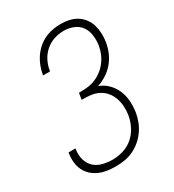

<svg xmlns="http://www.w3.org/2000/svg" viewBox="-182 -845 863 955"><g transform="rotate(-30 250.0 -367.5)"><path d="M200 8Q175 8 151.5 4.5Q128 1 106.5 -8.5Q85 -18 68 -33.5Q51 -49 41 -70Q31 -91 28.5 -115Q26 -139 30 -164L31 -170H71L70 -165Q65 -136 72.5 -108Q80 -80 99.5 -61.5Q119 -43 147 -36Q175 -29 204 -29Q234 -29 265.5 -38.5Q297 -48 321.5 -69.5Q346 -91 361 -120.5Q376 -150 381 -181Q385 -206 383.5 -231Q382 -256 374 -278.5Q366 -301 351 -319Q336 -337 314.5 -348Q293 -359 268 -361.5Q243 -364 218 -364L224 -401Q246 -401 269 -403Q292 -405 313.5 -413Q335 -421 355 -435.5Q375 -450 390 -469.5Q405 -489 414 -510.5Q423 -532 427 -555Q431 -584 427.5 -612.5Q424 -641 408.5 -663Q393 -685 367 -695.5Q341 -706 312 -706Q284 -706 256 -697Q228 -688 205.5 -668Q183 -648 170 -621.5Q157 -595 153 -567L152 -565H112L113 -568Q117 -591 125.5 -614Q134 -637 147.5 -657.5Q161 -678 180.5 -695.5Q200 -713 222 -723.5Q244 -734 268 -738.5Q292 -743 315 -743Q340 -743 363.5 -738Q387 -733 407 -720.5Q427 -708 441 -689Q455 -670 461.5 -647.5Q468 -625 469 -600.5Q470 -576 466 -551Q461 -523 450 -496.5Q439 -470 420 -447Q401 -424 375.5 -407.5Q350 -391 323 -382Q352 -372 374 -350Q396 -328 408 -300Q420 -272 422.5 -240Q425 -208 420 -175Q416 -150 406.5 -125.5Q397 -101 381.5 -79Q366 -57 345 -39.5Q324 -22 300 -11Q276 0 250.5 4Q225 8 200 8Z"/></g></svg>

Font: Iosevka Term Curly Extralight
Style: Italic
Weight: 200
Italic angle: -9°
Designer: Belleve Invis
Foundry: Belleve Invis
Version: Version 32.3.0